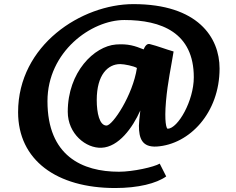

<svg xmlns="http://www.w3.org/2000/svg" viewBox="-20 -734 1154 938"><path d="M68.4 -186C68.4 47.4 255.4 184.6 542.5 184.6C655.3 184.6 744.1 162.1 792 127.9L760.3 65.4C732.4 82 629.9 105 561 105C381.8 105 211.9 27.8 211.9 -239.7C211.9 -481.9 426.3 -636.2 587.4 -636.2C767.6 -636.2 926.8 -575.2 926.8 -356.4C926.8 -241.2 849.1 -106 799.3 -105C793 -105 782.2 -138.7 791 -240.2C799.3 -333.5 816.4 -408.7 828.1 -482.4C787.1 -494.1 752.9 -508.3 711.9 -518.6C698.2 -522 689 -509.8 681.6 -492.7C638.7 -509.8 606.4 -521 546.4 -516.6C440.4 -508.3 311 -382.3 311 -188C311 -80.1 400.4 -8.3 476.6 -12.2C559.6 -16.1 627.4 -108.9 665.5 -194.3C661.6 -162.1 658.7 -130.9 658.7 -120.1C658.7 -59.6 672.9 -13.7 746.1 -18.1C905.8 -28.8 1052.7 -182.6 1052.7 -399.4C1052.7 -551.3 946.3 -713.9 631.8 -713.9C379.4 -713.9 68.4 -514.6 68.4 -186ZM452.6 -245.1C452.6 -370.1 507.8 -420.9 567.4 -420.9C586.9 -420.9 634.8 -411.1 648.9 -401.9C628.9 -269 530.3 -120.6 500.5 -120.6C465.8 -120.6 452.6 -182.6 452.6 -245.1Z"/></svg>

Font: Merriweather
Style: Heavy
Weight: 900
Designer: Eben Sorkin ( eben@eyebytes.com )
Foundry: Sorkin Type Co.
Version: Version 1.003